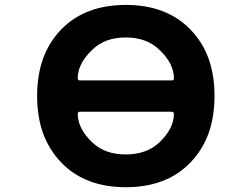

<svg xmlns="http://www.w3.org/2000/svg" viewBox="-20 -785 1040 795"><path d="M158.2 -233.4Q133.8 -301.8 133.8 -387.7Q133.8 -473.6 158.2 -542Q183.6 -611.3 233.4 -663.1Q283.2 -713.9 350.1 -739.3Q417 -764.6 501 -764.6Q585 -764.6 651.9 -739.3Q718.8 -713.9 768.6 -662.6Q818.4 -611.3 843.8 -542Q868.2 -473.6 868.2 -387.7Q868.2 -301.8 843.8 -233.4Q818.4 -164.1 768.6 -112.3Q718.8 -60.5 651.9 -35.2Q585 -9.8 501 -9.8Q417 -9.8 350.1 -35.2Q283.2 -60.5 233.4 -112.3Q183.6 -164.1 158.2 -233.4ZM309.6 -322.3Q305.7 -322.3 303.7 -319.3Q301.8 -317.4 301.8 -314.5Q301.8 -252 363.3 -194.3Q415 -145.5 500.5 -145.5Q585.9 -145.5 638.7 -194.3Q700.2 -252 700.2 -314.5Q700.2 -317.4 698.2 -319.3Q696.3 -322.3 692.4 -322.3ZM692.4 -452.1Q696.3 -452.1 698.2 -455.1Q700.2 -457 700.2 -460Q700.2 -522.5 638.7 -580.1Q585.9 -629.9 500.5 -629.9Q415 -629.9 363.3 -580.1Q301.8 -522.5 301.8 -460Q301.8 -457 303.7 -455.1Q305.7 -452.1 309.6 -452.1Z"/></svg>

Font: Rounded-X Mgen+ 2m bold
Style: Bold
Weight: 700
Designer: [Source Han Sans]
Ryoko NISHIZUKA  (kana & ideographs); Paul D. Hunt (Latin, Greek & Cyrillic); Wenlong ZHANG  (bopomofo
Version: Version 1.059.20150602